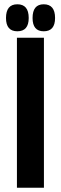

<svg xmlns="http://www.w3.org/2000/svg" viewBox="-20 -876 285 896"><path d="M8 -792Q8 -856 61 -856Q114 -856 114 -792Q114 -730 61 -730Q8 -730 8 -792ZM132 -792Q132 -856 184 -856Q237 -856 237 -792Q237 -730 184 -730Q132 -730 132 -792ZM59 -700H185V0H59Z"/></svg>

Font: PT Sans Narrow
Style: Bold
Weight: 700
Width: 3
Designer: A.Korolkova, O.Umpeleva, V.Yefimov
Foundry: ParaType Ltd
Version: Version 2.003W OFL